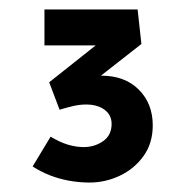

<svg xmlns="http://www.w3.org/2000/svg" viewBox="-20 -798 387 406"><path d="M169 -412Q147 -412 125.5 -416Q104 -420 85 -427.5Q66 -435 49 -446L87 -509Q107 -497 124 -492Q141 -487 157 -487Q180 -487 198 -499.5Q216 -512 216 -536Q216 -555 201 -566Q186 -577 162 -577Q148 -577 133.5 -573.5Q119 -570 106 -566L84 -624L200 -716L215 -702H74V-778H271L279 -705L173 -622L162 -629Q168 -632 177.5 -635Q187 -638 194 -638Q244 -638 273.5 -608.5Q303 -579 303 -533Q303 -495 283.5 -468Q264 -441 233.5 -426.5Q203 -412 169 -412Z"/></svg>

Font: Lexend Peta Medium
Style: Regular
Weight: 500
Designer: Bonnie Shaver-Troup, Thomas Jockin
Foundry: Lexend
Version: Version 1.007